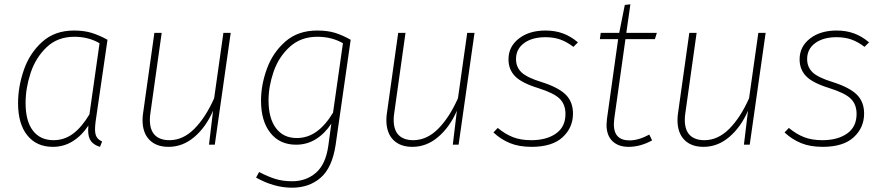

<svg xmlns="http://www.w3.org/2000/svg" viewBox="-20 -673 4108 893"><path d="M480 -488 425 -110Q422 -88 422 -71Q422 -49 429.5 -36Q437 -23 455 -15L445 10Q418 2 404 -15.5Q390 -33 390 -67Q390 -81 391 -89Q361 -43 319 -16.5Q277 10 226 10Q150 10 107 -43.5Q64 -97 64 -193Q64 -270 91 -348Q118 -426 176.5 -478.5Q235 -531 324 -531Q371 -531 406.5 -520Q442 -509 480 -488ZM99 -194Q99 -110 133 -65.5Q167 -21 229 -21Q279 -21 319.5 -51Q360 -81 396 -141L443 -472Q391 -502 326 -502Q248 -502 197 -453.5Q146 -405 122.5 -334Q99 -263 99 -194Z M643 -115Q643 -132 646 -150L698 -520H732L680 -150Q677 -132 677 -116Q677 -68 700.5 -44.5Q724 -21 768 -21Q831 -21 883.5 -73.5Q936 -126 976 -216L1019 -520H1053L979 0H952L971 -158Q938 -82 884 -36Q830 10 764 10Q707 10 675 -22.5Q643 -55 643 -115Z M1611 -488 1541 1Q1525 107 1471.5 153.5Q1418 200 1338 200Q1255 200 1171 153L1185 127Q1225 148 1260 159Q1295 170 1339 170Q1404 170 1449.5 130.5Q1495 91 1507 5L1521 -98Q1491 -52 1449.5 -26Q1408 0 1357 0Q1281 0 1237.5 -55Q1194 -110 1194 -205Q1194 -278 1221.5 -353.5Q1249 -429 1307.5 -480Q1366 -531 1455 -531Q1504 -531 1539 -520Q1574 -509 1611 -488ZM1229 -206Q1229 -123 1263.5 -77Q1298 -31 1360 -31Q1411 -31 1452.5 -61Q1494 -91 1529 -149L1575 -472Q1523 -502 1456 -502Q1379 -502 1327.5 -455Q1276 -408 1252.5 -339.5Q1229 -271 1229 -206Z M1777 -115Q1777 -132 1780 -150L1832 -520H1866L1814 -150Q1811 -132 1811 -116Q1811 -68 1834.5 -44.5Q1858 -21 1902 -21Q1965 -21 2017.5 -73.5Q2070 -126 2110 -216L2153 -520H2187L2113 0H2086L2105 -158Q2072 -82 2018 -36Q1964 10 1898 10Q1841 10 1809 -22.5Q1777 -55 1777 -115Z M2668 -476 2647 -455Q2617 -478 2586.5 -489Q2556 -500 2517 -500Q2455 -500 2417.5 -472.5Q2380 -445 2380 -398Q2380 -361 2405.5 -336.5Q2431 -312 2500 -291Q2578 -266 2611.5 -232.5Q2645 -199 2645 -145Q2645 -79 2596.5 -34.5Q2548 10 2452 10Q2394 10 2351.5 -7.5Q2309 -25 2275 -57L2295 -78Q2330 -49 2366 -35Q2402 -21 2451 -21Q2522 -21 2566 -52Q2610 -83 2610 -143Q2610 -187 2583.5 -213.5Q2557 -240 2484 -263Q2406 -287 2375.5 -318.5Q2345 -350 2345 -397Q2345 -456 2393 -493.5Q2441 -531 2517 -531Q2562 -531 2598.5 -517.5Q2635 -504 2668 -476Z M2837 -121Q2835 -103 2835 -95Q2835 -20 2908 -20Q2950 -20 3000 -47L3013 -20Q2958 10 2904 10Q2856 10 2828.5 -16.5Q2801 -43 2801 -93Q2801 -100 2803 -120L2855 -491H2770L2774 -520H2860L2886 -650L2912 -653L2893 -520H3035L3026 -491H2889Z M3131 -115Q3131 -132 3134 -150L3186 -520H3220L3168 -150Q3165 -132 3165 -116Q3165 -68 3188.5 -44.5Q3212 -21 3256 -21Q3319 -21 3371.5 -73.5Q3424 -126 3464 -216L3507 -520H3541L3467 0H3440L3459 -158Q3426 -82 3372 -36Q3318 10 3252 10Q3195 10 3163 -22.5Q3131 -55 3131 -115Z M4022 -476 4001 -455Q3971 -478 3940.5 -489Q3910 -500 3871 -500Q3809 -500 3771.5 -472.5Q3734 -445 3734 -398Q3734 -361 3759.5 -336.5Q3785 -312 3854 -291Q3932 -266 3965.5 -232.5Q3999 -199 3999 -145Q3999 -79 3950.5 -34.5Q3902 10 3806 10Q3748 10 3705.5 -7.5Q3663 -25 3629 -57L3649 -78Q3684 -49 3720 -35Q3756 -21 3805 -21Q3876 -21 3920 -52Q3964 -83 3964 -143Q3964 -187 3937.5 -213.5Q3911 -240 3838 -263Q3760 -287 3729.5 -318.5Q3699 -350 3699 -397Q3699 -456 3747 -493.5Q3795 -531 3871 -531Q3916 -531 3952.5 -517.5Q3989 -504 4022 -476Z"/></svg>

Font: FiraGO UltraLight
Style: Italic
Weight: 200
Italic angle: -8°
Designer: bBox Type GmbH
Foundry: bBox Type GmbH
Version: Version 1.001